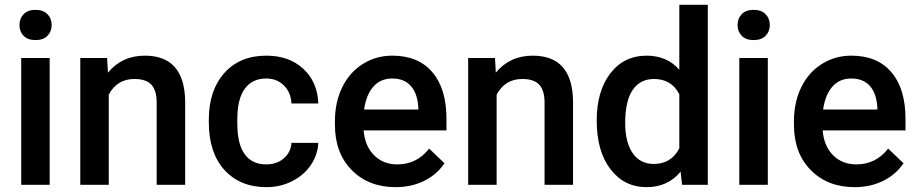

<svg xmlns="http://www.w3.org/2000/svg" viewBox="-20 -770 3824 800"><path d="M187 0H68.4V-528.3H187ZM61 -665.5Q61 -692.9 78.4 -710.9Q95.7 -729 127.9 -729Q160.2 -729 177.7 -710.9Q195.3 -692.9 195.3 -665.5Q195.3 -638.7 177.7 -620.8Q160.2 -603 127.9 -603Q95.7 -603 78.4 -620.8Q61 -638.7 61 -665.5Z M426.3 -528.3 429.7 -467.3Q488.3 -538.1 583.5 -538.1Q748.5 -538.1 751.5 -349.1V0H632.8V-342.3Q632.8 -392.6 611.1 -416.7Q589.4 -440.9 540 -440.9Q468.3 -440.9 433.1 -376V0H314.5V-528.3Z M1089.4 -85Q1133.8 -85 1163.1 -110.8Q1192.4 -136.7 1194.3 -174.8H1306.2Q1304.2 -125.5 1275.4 -82.8Q1246.6 -40 1197.3 -15.1Q1147.9 9.8 1090.8 9.8Q980 9.8 915 -62Q850.1 -133.8 850.1 -260.3V-272.5Q850.1 -393.1 914.6 -465.6Q979 -538.1 1090.3 -538.1Q1184.6 -538.1 1243.9 -483.2Q1303.2 -428.2 1306.2 -338.9H1194.3Q1192.4 -384.3 1163.3 -413.6Q1134.3 -442.9 1089.4 -442.9Q1031.7 -442.9 1000.5 -401.1Q969.2 -359.4 968.8 -274.4V-255.4Q968.8 -169.4 999.8 -127.2Q1030.8 -85 1089.4 -85Z M1628.4 9.8Q1515.6 9.8 1445.6 -61.3Q1375.5 -132.3 1375.5 -250.5V-265.1Q1375.5 -344.2 1406 -406.5Q1436.5 -468.8 1491.7 -503.4Q1546.9 -538.1 1614.7 -538.1Q1722.7 -538.1 1781.5 -469.2Q1840.3 -400.4 1840.3 -274.4V-226.6H1495.1Q1500.5 -161.1 1538.8 -123Q1577.1 -85 1635.3 -85Q1716.8 -85 1768.1 -150.9L1832 -89.8Q1800.3 -42.5 1747.3 -16.4Q1694.3 9.8 1628.4 9.8ZM1614.3 -442.9Q1565.4 -442.9 1535.4 -408.7Q1505.4 -374.5 1497.1 -313.5H1723.1V-322.3Q1719.2 -381.8 1691.4 -412.4Q1663.6 -442.9 1614.3 -442.9Z M2042.5 -528.3 2045.9 -467.3Q2104.5 -538.1 2199.7 -538.1Q2364.7 -538.1 2367.7 -349.1V0H2249V-342.3Q2249 -392.6 2227.3 -416.7Q2205.6 -440.9 2156.2 -440.9Q2084.5 -440.9 2049.3 -376V0H1930.7V-528.3Z M2466.3 -268.1Q2466.3 -390.1 2522.9 -464.1Q2579.6 -538.1 2674.8 -538.1Q2758.8 -538.1 2810.5 -479.5V-750H2929.2V0H2821.8L2815.9 -54.7Q2762.7 9.8 2673.8 9.8Q2581.1 9.8 2523.7 -64.9Q2466.3 -139.6 2466.3 -268.1ZM2585 -257.8Q2585 -177.2 2616 -132.1Q2647 -86.9 2704.1 -86.9Q2776.9 -86.9 2810.5 -151.9V-377.4Q2777.8 -440.9 2705.1 -440.9Q2647.5 -440.9 2616.2 -395.3Q2585 -349.6 2585 -257.8Z M3179.2 0H3060.5V-528.3H3179.2ZM3053.2 -665.5Q3053.2 -692.9 3070.6 -710.9Q3087.9 -729 3120.1 -729Q3152.3 -729 3169.9 -710.9Q3187.5 -692.9 3187.5 -665.5Q3187.5 -638.7 3169.9 -620.8Q3152.3 -603 3120.1 -603Q3087.9 -603 3070.6 -620.8Q3053.2 -638.7 3053.2 -665.5Z M3541 9.8Q3428.2 9.8 3358.2 -61.3Q3288.1 -132.3 3288.1 -250.5V-265.1Q3288.1 -344.2 3318.6 -406.5Q3349.1 -468.8 3404.3 -503.4Q3459.5 -538.1 3527.3 -538.1Q3635.3 -538.1 3694.1 -469.2Q3752.9 -400.4 3752.9 -274.4V-226.6H3407.7Q3413.1 -161.1 3451.4 -123Q3489.7 -85 3547.9 -85Q3629.4 -85 3680.7 -150.9L3744.6 -89.8Q3712.9 -42.5 3659.9 -16.4Q3606.9 9.8 3541 9.8ZM3526.9 -442.9Q3478 -442.9 3448 -408.7Q3418 -374.5 3409.7 -313.5H3635.7V-322.3Q3631.8 -381.8 3604 -412.4Q3576.2 -442.9 3526.9 -442.9Z"/></svg>

Font: Vazir Medium UI
Style: Medium-UI
Weight: 500
Designer: Saber Rastikerdar
Foundry: Saber Rastikerdar
Version: Version 30.0.0